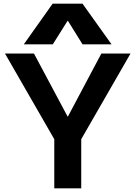

<svg xmlns="http://www.w3.org/2000/svg" viewBox="-20 -1020 733 1040"><path d="M274 0V-266L7 -730H164L346 -389H348L529 -730H687L420 -266V0ZM109 -780 265 -1000H427L584 -780H427L348 -907H346L266 -780Z"/></svg>

Font: M PLUS 1
Style: Bold
Weight: 700
Designer: Coji Morishita
Foundry: UNDERFOREST DESIGN
Version: Version 1.001